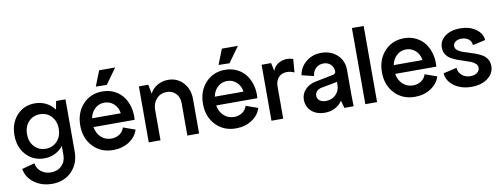

<svg xmlns="http://www.w3.org/2000/svg" viewBox="-70 -1089 4428 1689"><g transform="rotate(-10 2144.0 -244.0)"><path d="M283.2 211.9Q190.9 211.9 124.3 163.1Q57.6 114.3 44.9 37.1L158.2 6.8Q165.5 53.2 201.9 82Q238.3 110.8 290 110.8Q348.6 110.8 385.7 74Q422.9 37.1 422.9 -20V-99.1V-102.1Q393.1 -63.5 349.4 -42.2Q305.7 -21 253.9 -21Q155.8 -21 92.3 -89.8Q28.8 -158.7 28.8 -266.1Q28.8 -374 92 -443.1Q155.3 -512.2 253.9 -512.2Q308.1 -512.2 353 -489.5Q397.9 -466.8 428.2 -425.8L441.9 -500H525.9V-33.2Q525.9 74.2 458 143.1Q390.1 211.9 283.2 211.9ZM179 -145.3Q218.8 -102.1 280.8 -102.1Q342.8 -102.1 382.8 -145.3Q422.9 -188.5 422.9 -255.9Q422.9 -323.2 382.8 -366.7Q342.8 -410.2 280.8 -410.2Q218.8 -410.2 179 -366.7Q139.2 -323.2 139.2 -255.9Q139.2 -188.5 179 -145.3Z M863.8 12.2Q753.9 12.2 683.8 -61.5Q613.8 -135.3 613.8 -250Q613.8 -364.7 682.1 -438.5Q750.5 -512.2 856.9 -512.2Q915 -512.2 962.9 -488.3Q1010.7 -464.4 1040.8 -424.1Q1070.8 -383.8 1085 -330.1Q1099.1 -276.4 1093.8 -216.8H726.1Q735.8 -159.2 773.4 -124.5Q811 -89.8 864.7 -89.8Q907.2 -89.8 939 -111.8Q970.7 -133.8 980 -168.9L1086.9 -130.9Q1067.4 -66.9 1005.9 -27.3Q944.3 12.2 863.8 12.2ZM808.1 -564 861.8 -700.2H1004.9L905.8 -562ZM727.1 -294.9H983.9Q976.6 -347.2 941.2 -379.6Q905.8 -412.1 856.9 -412.1Q808.1 -412.1 772.9 -379.9Q737.8 -347.7 727.1 -294.9Z M1181.6 0V-500H1265.6L1281.7 -418Q1302.2 -460.4 1346.2 -486.3Q1390.1 -512.2 1443.4 -512.2Q1525.4 -512.2 1578.4 -453.9Q1631.3 -395.5 1631.3 -306.2V0H1526.4V-289.1Q1526.4 -341.8 1494.9 -375.5Q1463.4 -409.2 1413.6 -409.2Q1358.4 -409.2 1322.5 -370.6Q1286.6 -332 1286.6 -272V0Z M1960 12.2Q1850.1 12.2 1780 -61.5Q1710 -135.3 1710 -250Q1710 -364.7 1778.3 -438.5Q1846.7 -512.2 1953.1 -512.2Q2011.2 -512.2 2059.1 -488.3Q2106.9 -464.4 2137 -424.1Q2167 -383.8 2181.2 -330.1Q2195.3 -276.4 2189.9 -216.8H1822.3Q1832 -159.2 1869.6 -124.5Q1907.2 -89.8 1960.9 -89.8Q2003.4 -89.8 2035.2 -111.8Q2066.9 -133.8 2076.2 -168.9L2183.1 -130.9Q2163.6 -66.9 2102.1 -27.3Q2040.5 12.2 1960 12.2ZM1904.3 -564 1958 -700.2H2101.1L2002 -562ZM1823.2 -294.9H2080.1Q2072.8 -347.2 2037.4 -379.6Q2002 -412.1 1953.1 -412.1Q1904.3 -412.1 1869.1 -379.9Q1834 -347.7 1823.2 -294.9Z M2277.8 0V-500H2362.8L2377.9 -426.8Q2396 -478.5 2448.7 -500.2Q2501.5 -522 2560.5 -502L2550.8 -382.8Q2521.5 -397 2491.5 -398.2Q2461.4 -399.4 2437.5 -388.2Q2413.6 -377 2398.2 -350.6Q2382.8 -324.2 2382.8 -287.1V0Z M2754.4 12.2Q2680.7 12.2 2635.5 -28.1Q2590.3 -68.4 2590.3 -133.8Q2590.3 -184.1 2626.5 -222.4Q2662.6 -260.7 2721.7 -272L2879.4 -303.2Q2890.6 -304.7 2897.7 -312Q2904.8 -319.3 2904.8 -329.1Q2904.8 -367.2 2879.4 -392.1Q2854 -417 2815.4 -417Q2774.4 -417 2746.3 -390.6Q2718.3 -364.3 2715.3 -321.8L2607.4 -348.1Q2619.6 -420.4 2676.5 -466.3Q2733.4 -512.2 2810.5 -512.2Q2897.5 -512.2 2953.6 -459.7Q3009.8 -407.2 3009.8 -326.2V-100.1L3011.7 0H2928.7L2910.6 -67.9Q2887.2 -30.8 2845.9 -9.3Q2804.7 12.2 2754.4 12.2ZM2703.6 -147.9Q2703.6 -120.6 2724.4 -104.2Q2745.1 -87.9 2780.8 -87.9Q2834 -87.9 2869.4 -123Q2904.8 -158.2 2904.8 -213.9V-236.8Q2901.4 -236.3 2890.1 -233.6Q2878.9 -231 2872.6 -230L2763.7 -210Q2735.8 -205.1 2719.7 -188.2Q2703.6 -171.4 2703.6 -147.9Z M3116.2 0V-680.2H3221.2V0Z M3558.6 12.2Q3448.7 12.2 3378.7 -61.5Q3308.6 -135.3 3308.6 -250Q3308.6 -364.7 3377 -438.5Q3445.3 -512.2 3551.8 -512.2Q3609.9 -512.2 3657.7 -488.3Q3705.6 -464.4 3735.6 -424.1Q3765.6 -383.8 3779.8 -330.1Q3793.9 -276.4 3788.6 -216.8H3420.9Q3430.7 -159.2 3468.3 -124.5Q3505.9 -89.8 3559.6 -89.8Q3602.1 -89.8 3633.8 -111.8Q3665.5 -133.8 3674.8 -168.9L3781.7 -130.9Q3762.2 -66.9 3700.7 -27.3Q3639.2 12.2 3558.6 12.2ZM3421.9 -294.9H3678.7Q3671.4 -347.2 3636 -379.6Q3600.6 -412.1 3551.8 -412.1Q3502.9 -412.1 3467.8 -379.9Q3432.6 -347.7 3421.9 -294.9Z M4064.5 12.2Q3972.7 12.2 3909.9 -33Q3847.2 -78.1 3841.3 -147.9L3961.4 -175.8Q3963.9 -135.3 3994.6 -108.6Q4025.4 -82 4071.3 -82Q4106.9 -82 4130.1 -99.1Q4153.3 -116.2 4153.3 -143.1Q4153.3 -163.6 4137.5 -179.2Q4121.6 -194.8 4096.2 -204.8Q4070.8 -214.8 4040 -224.1Q4009.3 -233.4 3978.5 -245.1Q3947.8 -256.8 3922.4 -272.2Q3897 -287.6 3881.1 -313Q3865.2 -338.4 3865.2 -372.1Q3865.2 -434.1 3917.2 -473.1Q3969.2 -512.2 4051.3 -512.2Q4134.8 -512.2 4190.7 -473.1Q4246.6 -434.1 4252.4 -373L4138.2 -347.2Q4137.7 -379.9 4112.5 -400.4Q4087.4 -420.9 4048.3 -420.9Q4015.1 -420.9 3994.6 -406Q3974.1 -391.1 3974.1 -367.2Q3974.1 -347.2 3990.2 -332.3Q4006.3 -317.4 4032 -307.6Q4057.6 -297.9 4088.9 -288.8Q4120.1 -279.8 4151.4 -268.1Q4182.6 -256.3 4208.3 -241Q4233.9 -225.6 4250 -199.5Q4266.1 -173.3 4266.1 -139.2Q4266.1 -73.2 4209.5 -30.5Q4152.8 12.2 4064.5 12.2Z"/></g></svg>

Font: Apfel Grotezk Mittel
Style: Regular
Weight: 500
Designer: Luigi Gorlero
Foundry: © 2023, Luigi Gorlero & Collletttivo
Version: Version 2.000;Glyphs 3.2 (3217)